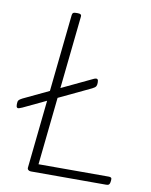

<svg xmlns="http://www.w3.org/2000/svg" viewBox="-80 -762 645 822"><g transform="rotate(10 242.0 -351.0)"><path d="M10 -257Q7 -257 4.5 -260Q2 -263 2 -274Q2 -285 5.5 -290Q9 -295 21 -301L301 -434Q311 -439 314 -439.5Q317 -440 319 -440Q322 -440 324.5 -437Q327 -434 327 -423Q327 -413 323.5 -407.5Q320 -402 308 -396L28 -263Q18 -259 15 -258Q12 -257 10 -257ZM111 0Q104 0 99.5 -4Q95 -8 96 -15L167 -690Q168 -697 171.5 -699.5Q175 -702 184 -702H192Q209 -702 207 -690L138 -36H444Q451 -36 454 -33Q457 -30 456 -22L455 -14Q454 -7 450.5 -3.5Q447 0 439 0Z"/></g></svg>

Font: Asap Thin
Style: Italic
Weight: 250
Italic angle: -6°
Designer: Pablo Cosgaya
Foundry: Omnibus-Type
Version: Version 3.001